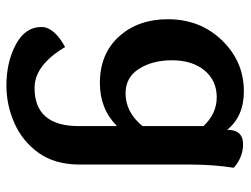

<svg xmlns="http://www.w3.org/2000/svg" viewBox="-108 -360 757 580"><g transform="rotate(90 270.0 -69.5)"><path d="M238.3 289.1Q167 289.1 114 260.7Q61 232.4 61 183.6Q61 145 121.6 111.8Q176.3 204.1 245.1 204.1Q360.4 204.1 360.4 70.8V-44.9Q308.6 6.8 230.5 6.8Q142.1 6.8 89.8 -51Q37.6 -108.9 37.6 -198.2Q37.6 -296.4 101.6 -362.3Q165.5 -428.2 255.4 -428.2Q330.6 -428.2 371.6 -377.9Q371.6 -425.8 415.5 -425.8Q453.6 -425.8 486.3 -397.9Q476.6 -336.4 476.6 -265.6V66.9Q476.6 142.6 441.4 191.7Q406.2 240.7 351.6 264.9Q296.9 289.1 238.3 289.1ZM261.2 -70.8Q318.8 -70.8 360.4 -122.1V-306.2Q322.8 -346.2 273.4 -346.2Q222.7 -346.2 192.1 -309.1Q161.6 -272 161.6 -210.9Q161.6 -151.9 187.5 -111.3Q213.4 -70.8 261.2 -70.8Z"/></g></svg>

Font: Bainsley
Style: Bold
Weight: 700
Designer: Paul James MIller
Foundry: High-Logic / Made with FontCreator
Version: Version 1.411;March 28, 2021;FontCreator 13.0.0.2683 64-bit